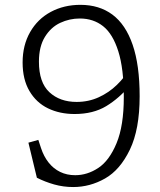

<svg xmlns="http://www.w3.org/2000/svg" viewBox="-20 -762 660 794"><path d="M557.5 -364Q557.5 -227 517 -143Q476.5 -59 414.2 -23.8Q352 11.5 282.5 11.5Q242 11.5 204 0.8Q166 -10 132.5 -27L97.5 -172L138.5 -183.5L149.5 -150Q161 -115 181 -89.8Q201 -64.5 228.8 -51Q256.5 -37.5 291 -37.5Q341 -37.5 386.5 -67.5Q432 -97.5 462 -169.8Q492 -242 492 -360.5Q492 -478 469.2 -550Q446.5 -622 406.2 -653.8Q366 -685.5 310 -685.5Q267.5 -685.5 229 -667.5Q190.5 -649.5 165.8 -609.5Q141 -569.5 141 -507Q141 -421 184.2 -380.8Q227.5 -340.5 297 -340.5Q346.5 -340.5 388.8 -360Q431 -379.5 463.2 -410.8Q495.5 -442 517.5 -479.5V-409Q473.5 -356 419.5 -323.2Q365.5 -290.5 288.5 -290.5Q227 -290.5 178.5 -314Q130 -337.5 101.8 -385.5Q73.5 -433.5 73.5 -503.5Q73.5 -575 104.5 -629.2Q135.5 -683.5 190 -712.8Q244.5 -742 312.5 -742Q390.5 -742 445 -701.5Q499.5 -661 528.5 -577Q557.5 -493 557.5 -364Z"/></svg>

Font: Monaspace Xenon Var ExtraLight
Style: Regular
Weight: 200
Designer: Riley Cran and the Lettermatic Team
Version: Version 1.200 (Monaspace Xenon Var)